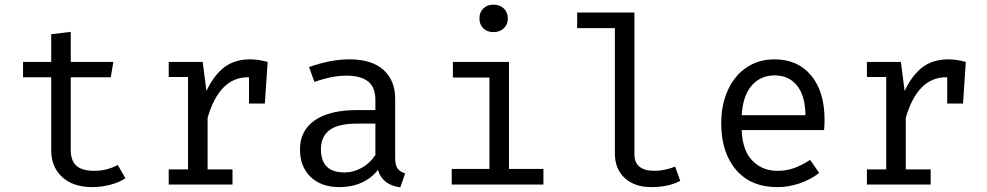

<svg xmlns="http://www.w3.org/2000/svg" viewBox="-20 -793 4240 825"><path d="M377 11Q294 11 247 -32.5Q200 -76 200 -147V-461H79V-527H200V-646L284 -656V-527H467L456 -461H284V-148Q284 -103 308 -81Q332 -59 385 -59Q439 -59 486 -84L519 -27Q492 -9 453.5 1Q415 11 377 11Z M1130 -527 1118 -348H1050V-461H1045Q923 -461 872 -287V-65H979V0H705V-65H788V-462H705V-527H851L867 -402Q899 -470 943.5 -504Q988 -538 1056 -538Q1088 -538 1130 -527Z M1721 -48 1700 12Q1623 2 1604 -63Q1576 -27 1533.5 -8Q1491 11 1439 11Q1360 11 1314.5 -33Q1269 -77 1269 -151Q1269 -232 1332.5 -276Q1396 -320 1515 -320H1593V-363Q1593 -419 1561 -443.5Q1529 -468 1468 -468Q1408 -468 1331 -441L1308 -505Q1401 -538 1481 -538Q1577 -538 1627.5 -493Q1678 -448 1678 -368V-115Q1678 -84 1688 -69.5Q1698 -55 1721 -48ZM1593 -127V-262H1517Q1433 -262 1396 -234Q1359 -206 1359 -152Q1359 -52 1460 -52Q1499 -52 1534.5 -72Q1570 -92 1593 -127Z M2162 -714Q2162 -688 2145 -671.5Q2128 -655 2100 -655Q2073 -655 2056.5 -671.5Q2040 -688 2040 -714Q2040 -740 2056.5 -756.5Q2073 -773 2100 -773Q2128 -773 2145 -756.5Q2162 -740 2162 -714ZM2167 -67H2315V0H1921V-67H2083V-460H1926V-527H2167Z M2706 -130Q2706 -59 2793 -59Q2834 -59 2881 -77L2903 -16Q2853 11 2778 11Q2707 11 2664.5 -28Q2622 -67 2622 -134V-672H2460V-739H2706Z M3320 -59Q3359 -59 3391.5 -70.5Q3424 -82 3461 -106L3500 -50Q3463 -21 3415.5 -5Q3368 11 3320 11Q3206 11 3142.5 -63.5Q3079 -138 3079 -263Q3079 -342 3107 -404.5Q3135 -467 3187 -502.5Q3239 -538 3308 -538Q3408 -538 3465.5 -468.5Q3523 -399 3523 -279Q3523 -256 3521 -234H3167Q3170 -147 3212.5 -103Q3255 -59 3320 -59ZM3167 -298H3441Q3440 -381 3405 -425Q3370 -469 3309 -469Q3248 -469 3210 -425.5Q3172 -382 3167 -298Z M4130 -527 4118 -348H4050V-461H4045Q3923 -461 3872 -287V-65H3979V0H3705V-65H3788V-462H3705V-527H3851L3867 -402Q3899 -470 3943.5 -504Q3988 -538 4056 -538Q4088 -538 4130 -527Z"/></svg>

Font: Fira Mono
Style: Regular
Weight: 400
Designer: Carrois Corporate & Edenspiekermann AG
Foundry: Carrois Corporate GbR & Edenspiekermann AG
Version: Version 3.206